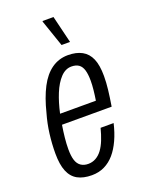

<svg xmlns="http://www.w3.org/2000/svg" viewBox="-140 -792 661 872"><g transform="rotate(-20 190.5 -355.5)"><path d="M150 12Q109 12 81.5 -3Q54 -18 40.5 -51Q27 -84 27 -137Q27 -184 33 -231.5Q39 -279 52 -324Q69 -393 94 -441Q119 -489 154 -513.5Q189 -538 233 -538Q273 -538 300.5 -523Q328 -508 341.5 -476.5Q355 -445 355 -393Q355 -362 351 -327.5Q347 -293 340 -250H100Q95 -219 92 -190Q89 -161 89 -135Q89 -103 95.5 -82.5Q102 -62 116.5 -52Q131 -42 152 -42Q172 -42 189 -51.5Q206 -61 219 -78.5Q232 -96 242 -121Q252 -146 260 -177H323Q313 -134 297 -99Q281 -64 260 -39.5Q239 -15 211.5 -1.5Q184 12 150 12ZM109 -300H282Q286 -325 288.5 -349Q291 -373 291 -393Q291 -425 285 -445Q279 -465 265.5 -474.5Q252 -484 230 -484Q201 -484 177.5 -459Q154 -434 137 -392.5Q120 -351 109 -300ZM222 -591 178 -719V-723H231L263 -591Z"/></g></svg>

Font: Archivo ExtraCondensed Light
Style: Italic
Weight: 300
Width: 2
Italic angle: -10°
Designer: Hector Gatti
Foundry: Omnibus-Type
Version: Version 2.001